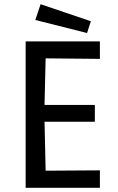

<svg xmlns="http://www.w3.org/2000/svg" viewBox="-20 -893 560 913"><path d="M102 0V-696H455V-613L154 -616L198 -659L191 -362L149 -394H431V-314H149L191 -349L198 -38L154 -81L455 -83V0ZM394 -736 148 -798 173 -873 412 -792Z"/></svg>

Font: Ruda Medium
Style: Regular
Weight: 500
Version: Version 2.001